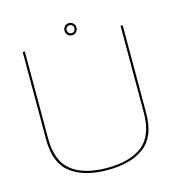

<svg xmlns="http://www.w3.org/2000/svg" viewBox="-111 -854 904 958"><g transform="rotate(-15 341.0 -375.0)"><path d="M329 4Q450 4 518.5 -48.2Q587 -100.5 587 -220.5V-674.5H576V-226.5Q576 -108 512 -57.5Q448 -7 329 -7Q210 -7 145.8 -57.5Q81.5 -108 81.5 -226.5V-674.5H70.5V-220.5Q70.5 -100.5 139 -48.2Q207.5 4 329 4ZM330.5 -691.5Q344 -691.5 352.8 -700.8Q361.5 -710 361.5 -723.5Q361.5 -736 352.8 -745.2Q344 -754.5 330.5 -754.5Q317 -754.5 308.2 -745.2Q299.5 -736 299.5 -723.5Q299.5 -710 308.2 -700.8Q317 -691.5 330.5 -691.5ZM330.5 -702.5Q322.5 -702.5 316.5 -708.5Q310.5 -714.5 310.5 -723.5Q310.5 -732.5 316.5 -738Q322.5 -743.5 330.5 -743.5Q339 -743.5 344.8 -738Q350.5 -732.5 350.5 -723.5Q350.5 -714.5 344.8 -708.5Q339 -702.5 330.5 -702.5Z"/></g></svg>

Font: Anybody SemiExpanded Thin
Style: Regular
Weight: 250
Width: 6
Version: Version 1.113;gftools[0.9.25]